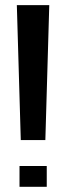

<svg xmlns="http://www.w3.org/2000/svg" viewBox="-20 -720 259 740"><path d="M55.2 -80.1H160.2V0H55.2ZM169.9 -700.2 154.8 -180.2H60.1L44.9 -700.2Z"/></svg>

Font: Pfennig
Style: Bold
Weight: 700
Version: Version 20120410 ; ttfautohint (v0.8)